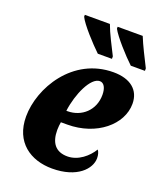

<svg xmlns="http://www.w3.org/2000/svg" viewBox="-143 -857 802 957"><g transform="rotate(20 258.5 -378.0)"><path d="M442 -606H517V-619C494 -665 465 -721 447 -766H314V-756C332 -721 403 -642 442 -606ZM267 -606H342V-619C319 -665 289 -721 273 -766H140V-756C156 -721 229 -642 267 -606ZM248 10C381 10 442 -59 442 -115C442 -133 437 -149 430 -157C405 -115 356 -73 299 -73C237 -73 207 -111 207 -180C207 -196 209 -210 211 -222H245C400 -222 515 -320 515 -430C515 -503 463 -546 373 -546C157 -546 38 -341 38 -190C38 -54 133 10 248 10ZM223 -285H217C229 -378 276 -481 324 -481C346 -481 359 -457 359 -421C359 -339 298 -285 223 -285Z"/></g></svg>

Font: Noto Serif Condensed Black
Style: Italic
Weight: 900
Width: 3
Italic angle: -12°
Designer: Monotype Design Team
Foundry: Monotype Imaging Inc.
Version: Version 2.013